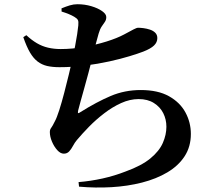

<svg xmlns="http://www.w3.org/2000/svg" viewBox="-20 -818 1040 891"><path d="M102.2 -654.7Q126.6 -632 151.1 -617.6Q175.6 -603.2 203 -596.8Q230.3 -590.4 261.8 -590.4Q315.2 -590.4 370.6 -600.3Q426 -610.2 474.9 -625.5Q523.7 -640.9 555.5 -657.9Q585.5 -674.1 599.8 -681.6Q614.2 -689.2 620.9 -689.2Q631.5 -689.2 646.3 -687.3Q661 -685.4 675.7 -680.6Q690.5 -675.8 700.3 -666.2Q710.1 -656.6 710.1 -641.1Q710.1 -621.6 694.7 -606.8Q679.4 -592 645.1 -578.6Q621.5 -569.5 580.8 -557.1Q540.2 -544.7 487.7 -533.1Q435.2 -521.5 375.9 -513.8Q316.6 -506.2 255.9 -506.2Q223.5 -506.2 198.9 -511.8Q174.4 -517.5 154.8 -532.3Q135.2 -547.2 119.2 -574.3Q103.3 -601.5 88.1 -645.5ZM265.8 -764.4 265.5 -779.2Q286.4 -787.8 303.9 -793.1Q321.5 -798.4 339.1 -798.4Q373.2 -798.4 403.8 -789.3Q434.4 -780.2 453.8 -766.5Q473.2 -752.8 473.2 -738.9Q473.2 -725.8 466.7 -716.5Q460.3 -707.2 452.1 -695.3Q443.9 -683.4 437.7 -662.1Q431 -640.1 423.5 -610.5Q416 -580.9 407.2 -544.2Q399.4 -514.1 390.2 -478.8Q380.9 -443.6 371.2 -409.4Q361.5 -375.2 354.1 -348.1Q346.7 -320.9 342.6 -305.1Q340.5 -295.6 342.5 -293.5Q344.5 -291.3 353.3 -297.8Q428.6 -345 493.7 -372.6Q558.9 -400.2 633.1 -400.2Q713.1 -400.2 764.3 -371.4Q815.6 -342.6 840.6 -296.2Q865.7 -249.8 865.7 -196.5Q865.7 -137.2 836.7 -92.8Q807.8 -48.4 756.6 -18.1Q705.5 12.2 639 29.2Q572.5 46.2 497.6 50.6Q422.7 54.9 346.8 48.2L344.5 27.1Q401.3 22.4 456.2 10.2Q511.1 -2 562.6 -22.1Q636.5 -48.8 677.7 -82.7Q719 -116.7 735.6 -154.7Q752.2 -192.6 752.2 -229.8Q752.2 -263.9 737.6 -292.9Q723 -321.8 694.1 -340Q665.3 -358.2 623.3 -358.2Q582.8 -358.2 542.1 -339.7Q501.5 -321.3 463.4 -292Q425.2 -262.7 393 -229.8Q360.9 -196.9 336.5 -167.8Q326.9 -156.5 318.9 -141.4Q310.9 -126.3 301.2 -115.6Q291.5 -104.9 276.2 -104.9Q260.4 -104.9 245.6 -121.4Q230.8 -137.9 221.1 -161Q211.3 -184.1 211.3 -205.1Q211.3 -216.7 217.2 -224.2Q223.1 -231.8 233.8 -253.5Q243.5 -270.9 255 -306.9Q266.5 -342.9 277.9 -386.8Q289.3 -430.7 299.5 -472.6Q309.6 -514.6 316.3 -544.7Q323.3 -575.9 328.7 -605.2Q334.2 -634.5 338.1 -659.2Q342 -683.9 343.4 -700.2Q345.2 -718.4 341.2 -725.5Q337.3 -732.7 324.6 -740.1Q313.3 -746.8 299.4 -752.5Q285.5 -758.3 265.8 -764.4Z"/></svg>

Font: Noto Serif TC
Style: Regular
Weight: 200
Designer: Ryoko NISHIZUKA 西塚涼子 (kana & ideographs); Frank Grießhammer (Latin, Greek & Cyrillic); Wenlong ZHANG 张文龙 (bopomofo); San
Foundry: Adobe
Version: Version 2.001;hotconv 1.1.0;makeotfexe 2.6.0